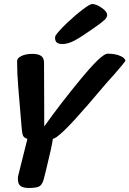

<svg xmlns="http://www.w3.org/2000/svg" viewBox="-20 -927 644 955"><path d="M254 -739Q254 -747 257 -751Q271 -772 310.5 -810Q350 -848 388.5 -877.5Q427 -907 438 -907Q459 -907 486 -888Q513 -869 513 -853Q513 -840 499 -827Q485 -814 442 -784Q381 -741 349 -724.5Q317 -708 291 -708Q272 -708 263 -715Q254 -722 254 -739ZM604 -624Q596 -612 550 -559L508 -512Q407 -392 349.5 -329.5Q292 -267 261 -245Q255 -241 243 -236Q238 -199 210 -85L199 -41Q192 -12 178.5 -2Q165 8 125 8Q95 8 82 -2Q69 -12 69 -38Q69 -49 72 -59L112 -219Q114 -224 116 -236Q99 -242 94.5 -252.5Q90 -263 88 -288Q82 -364 78 -407Q77 -421 71 -490.5Q65 -560 65 -623Q65 -638 86.5 -648.5Q108 -659 141 -659Q171 -659 185 -648.5Q199 -638 199 -616L200 -361V-298Q281 -412 383.5 -536Q486 -660 515 -660Q553 -660 578 -649Q603 -638 604 -624Z"/></svg>

Font: Sriracha
Style: Regular
Weight: 400
Designer: Suppakit Chalermlarp
Version: Version 1.002g